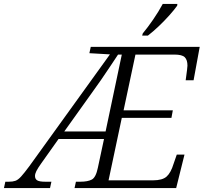

<svg xmlns="http://www.w3.org/2000/svg" viewBox="-79 -951 1030 971"><path d="M-59 0 -52 -32H-34Q-15 -32 -1.5 -36.5Q12 -41 27.5 -58Q43 -75 69 -110L477 -676L373 -682L380 -714H931L900 -545H860Q861 -552 863 -567.5Q865 -583 867 -598Q869 -613 869 -619Q869 -648 855.5 -661.5Q842 -675 803 -675H606L546 -393H795L788 -355H537L470 -39H695Q742 -39 763.5 -58Q785 -77 799 -123L815 -169H854L812 0H298L305 -32H327Q365 -32 385.5 -43Q406 -54 416 -103L447 -248H217L129 -124Q112 -100 105 -86Q98 -72 98 -61Q98 -46 109 -39Q120 -32 150 -32H181L174 0ZM246 -286H455L537 -675H518Q502 -651 479.5 -617Q457 -583 432.5 -547.5Q408 -512 386 -482ZM640 -771 643 -782Q668 -812 695.5 -852Q723 -892 744 -931H818L817 -922Q802 -901 777 -873Q752 -845 723.5 -818Q695 -791 669 -771Z"/></svg>

Font: Noto Serif Light
Style: Italic
Weight: 300
Italic angle: -12°
Designer: Monotype Design Team
Foundry: Monotype Imaging Inc.
Version: Version 2.013